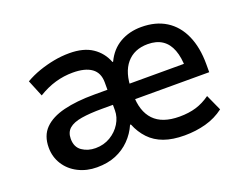

<svg xmlns="http://www.w3.org/2000/svg" viewBox="-86 -674 1087 850"><g transform="rotate(-20 457.0 -249.5)"><path d="M243 9Q195 9 155.5 -11Q116 -31 93.5 -66.5Q71 -102 71 -146Q71 -202 103.5 -235Q136 -268 196.5 -283Q257 -298 341 -298H426V-227H352Q294 -227 254.5 -220.5Q215 -214 195.5 -197Q176 -180 176 -149Q176 -110 203 -91.5Q230 -73 266 -73Q305 -73 336 -91.5Q367 -110 385 -139.5Q403 -169 403 -201V-333Q403 -378 372.5 -400Q342 -422 284 -422Q242 -422 202 -410.5Q162 -399 121 -374L89 -452Q120 -470 154.5 -482Q189 -494 225.5 -501Q262 -508 299 -508Q366 -508 407 -480.5Q448 -453 466 -406H469Q493 -457 537 -482.5Q581 -508 638 -508Q706 -508 754 -478Q802 -448 827.5 -391Q853 -334 853 -255V-217H481V-290H780L761 -269Q761 -320 747.5 -355.5Q734 -391 707 -409Q680 -427 639 -427Q575 -427 539 -384.5Q503 -342 503 -262V-239Q503 -160 542.5 -118.5Q582 -77 663 -77Q707 -77 741.5 -87.5Q776 -98 808 -121L842 -46Q804 -17 756.5 -4Q709 9 656 9Q600 9 559.5 -5.5Q519 -20 491.5 -49Q464 -78 448 -118H444Q428 -81 399.5 -52Q371 -23 332.5 -7Q294 9 243 9Z"/></g></svg>

Font: Nunito Sans 7pt SemiCondensed SemiBold
Style: Regular
Weight: 600
Width: 4
Designer: Vernon Adams
Foundry: Vernon Adams
Version: Version 3.101;gftools[0.9.27]